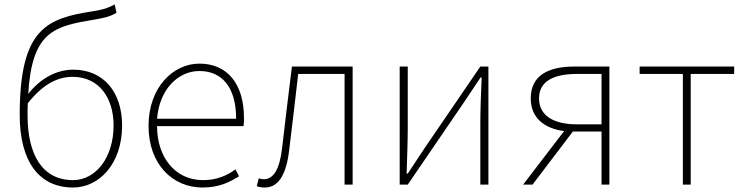

<svg xmlns="http://www.w3.org/2000/svg" viewBox="-20 -824 3325 857"><path d="M306 -20C169 -20 103 -133 103 -310C103 -328 103 -346 104 -363C175 -453 242 -481 304 -481C424 -481 487 -385 487 -264C487 -120 407 -20 306 -20ZM492 -804C461 -789 451 -783 396 -774C191 -742 68 -700 68 -311C68 -101 156 13 306 13C422 13 525 -92 525 -264C525 -412 443 -513 307 -513C234 -513 162 -476 106 -405C123 -685 222 -707 404 -737C445 -744 472 -750 500 -767Z M884 13C962 13 1007 -13 1047 -37L1031 -68C991 -39 946 -20 886 -20C762 -20 681 -122 681 -261H1067C1069 -274 1069 -286 1069 -297C1069 -453 992 -540 870 -540C753 -540 643 -434 643 -262C643 -90 751 13 884 13ZM681 -294C692 -427 776 -507 870 -507C969 -507 1034 -437 1034 -294Z M1162 13C1220 13 1258 -40 1271 -156C1285 -270 1298 -381 1311 -494H1518V0H1554V-527H1283C1268 -405 1253 -284 1239 -162C1228 -68 1201 -24 1157 -24C1148 -24 1142 -26 1135 -28L1126 7C1137 11 1146 13 1162 13Z M1764 0H1800L2048 -363L2125 -478H2130C2127 -407 2124 -336 2124 -277V0H2160V-527H2124L1876 -164C1854 -131 1822 -82 1800 -49H1795C1797 -120 1800 -191 1800 -249V-527H1764Z M2665 -269H2556C2452 -269 2386 -307 2386 -385C2386 -462 2452 -494 2556 -494H2665ZM2544 -527C2430 -527 2349 -489 2349 -385C2349 -295 2413 -250 2498 -239L2315 0H2357L2537 -237H2665V0H2700V-527Z M3028 0H3063V-494H3257V-527H2835V-494H3028Z"/></svg>

Font: Source Han Sans CN ExtraLight
Style: Regular
Weight: 250
Designer: Ryoko NISHIZUKA (kana & ideographs); Paul D. Hunt (Latin, Greek & Cyrillic); Wenlong ZHANG (bopomofo); Sandoll Communica
Foundry: Adobe Systems Incorporated
Version: Version 1.004;PS 1.004;hotconv 16.6.51;makeotf.lib2.5.65220